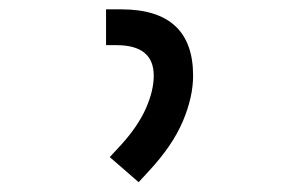

<svg xmlns="http://www.w3.org/2000/svg" viewBox="-20 -713 626 403"><path d="M271 -330.6 210.4 -383.3 234.9 -409.7Q270 -448.7 286.4 -485.8Q302.7 -522.9 302.7 -554.2Q302.7 -618.2 224.6 -618.2H202.6V-693.4H234.4Q385.3 -693.4 385.3 -554.2Q385.3 -509.3 363.8 -458.5Q342.3 -407.7 293 -354.5Z"/></svg>

Font: CaskaydiaMono NF SemiLight
Style: Regular
Weight: 350
Designer: Aaron Bell
Foundry: Saja Typeworks
Version: Version 2111.001; ttfautohint (v1.8.4);Nerd Fonts 3.1.1